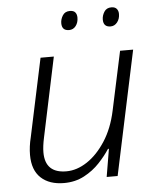

<svg xmlns="http://www.w3.org/2000/svg" viewBox="-52 -765 671 820"><g transform="rotate(-5 283.0 -355.0)"><path d="M190 10Q127 10 91 -23.5Q55 -57 55 -122Q55 -140 57.5 -159Q60 -178 65 -198L136 -532H193L121 -191Q113 -154 113 -128Q113 -39 204 -39Q249 -39 293 -68Q337 -97 372 -151Q407 -205 423 -280L477 -532H533L420 0H373L393 -119H389Q371 -91 343 -61Q315 -31 276.5 -10.5Q238 10 190 10ZM446 -639Q415 -639 415 -671Q415 -688 425 -704Q435 -720 456 -720Q471 -720 478.5 -711.5Q486 -703 486 -689Q486 -668 474.5 -653.5Q463 -639 446 -639ZM268 -639Q237 -639 237 -671Q237 -688 247 -704Q257 -720 278 -720Q294 -720 301 -711.5Q308 -703 308 -689Q308 -668 297 -653.5Q286 -639 268 -639Z"/></g></svg>

Font: Noto Sans Light
Style: Italic
Weight: 300
Italic angle: -12°
Designer: Monotype Design Team
Foundry: Monotype Imaging Inc.
Version: Version 2.013; ttfautohint (v1.8.4.7-5d5b)